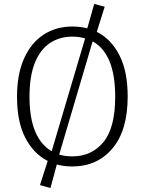

<svg xmlns="http://www.w3.org/2000/svg" viewBox="-20 -830 731 970"><path d="M235 120 182 105 221 -17Q150 -53 108 -133.5Q66 -214 66 -341Q66 -456 102 -535.5Q138 -615 201 -655.5Q264 -696 345 -696Q385 -696 421 -687L456 -810L509 -796L469 -669Q540 -634 582.5 -552.5Q625 -471 625 -342Q625 -171 548 -80Q471 11 345 11Q303 11 267 1ZM241 -66 410 -636Q380 -645 345 -645Q282 -645 233 -613Q184 -581 156.5 -513.5Q129 -446 129 -341Q129 -132 241 -66ZM345 -40Q443 -40 502.5 -112Q562 -184 562 -342Q562 -558 448 -621L279 -49Q309 -40 345 -40Z"/></svg>

Font: Trujillo Light
Style: Regular
Weight: 300
Designer: Fira Sans original fonts by bBox Type GmbH, Carrois Corporate GbR, & Edenspiekermann AG / Changes by Cristiano Sobral
Foundry: Fira Sans original fonts by bBox Type GmbH, Carrois Corporate GbR, & Edenspiekermann AG / Changes by Cristiano Sobral
Version: Version 4.301;July 28, 2020;FontCreator 13.0.0.2655 64-bit